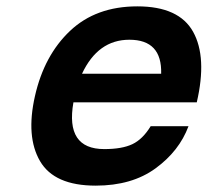

<svg xmlns="http://www.w3.org/2000/svg" viewBox="-20 -560 653 604"><path d="M387 -435Q288 -435 238 -328H487Q490 -435 387 -435ZM281 24Q151 24 106 -53Q61 -130 90 -258Q119 -386 200.5 -463Q282 -540 412 -540Q543 -540 587.5 -460Q632 -380 599 -238H211Q185 -91 308 -91Q364 -91 396.5 -106.5Q429 -122 454 -163H573Q544 -85 469.5 -30.5Q395 24 281 24Z"/></svg>

Font: Miedinger
Style: Bold-Italic
Weight: 700
Italic angle: -13°
Version: Version 001.000